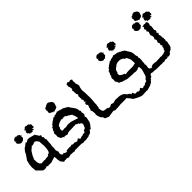

<svg xmlns="http://www.w3.org/2000/svg" viewBox="42 -1331 2139 2139"><g transform="rotate(-45 1111.0 -261.5)"><path d="M153.3 -157.2Q166 -159.2 167.5 -161.1L171.9 -160.6L197.3 -162.6Q203.1 -158.2 207.5 -157.7Q211.4 -162.1 216.1 -162.6Q220.7 -163.1 224.6 -163.1Q245.1 -165 265.6 -166.5V-171.9Q265.6 -181.6 293.5 -184.1L292.5 -189.5L302.2 -203.1L308.6 -239.3Q310.5 -253.9 310.5 -272.5L305.7 -347.7L285.6 -375.5L267.6 -383.8L248.5 -381.3L238.8 -371.6L235.4 -379.4L228 -370.1L212.9 -375.5Q208.5 -368.2 191.9 -355.5Q179.2 -348.1 168 -333Q131.3 -278.3 131.3 -261.2L123.5 -256.3Q123.5 -204.1 127.4 -193.4L136.2 -171.4L153.3 -160.6ZM415.5 9.8 387.2 -1.5 368.7 2.9Q364.7 2.9 364.7 -1L342.3 6.3L313.5 -29.8L306.6 -75.2L308.6 -75.7L304.2 -109.9L275.9 -101.6L227.5 -86.4L223.6 -89.8L204.1 -87.9Q200.2 -90.3 196.8 -90.3H195.8Q183.6 -88.4 183.1 -82.5L169.9 -97.7L160.2 -91.8Q152.3 -87.4 128.9 -87.4Q116.2 -87.4 104.5 -95.2Q77.6 -120.6 51.8 -147L49.8 -145.5Q43.9 -198.2 43.9 -205.6Q43.9 -236.3 59.1 -294.4Q99.1 -350.6 100.1 -354Q109.4 -378.4 119.1 -389.2L141.6 -415Q152.8 -418.5 162.1 -427.2Q173.8 -438.5 194.3 -450.7L196.3 -439.5Q227.5 -458.5 230.5 -458.5L257.3 -456.5Q266.1 -454.6 275.6 -452.1Q285.2 -449.7 295.7 -446.8Q306.2 -443.8 316.9 -440.4L319.8 -442.9Q346.7 -404.8 355.5 -389.6H361.8Q370.1 -389.6 370.1 -384.8Q370.1 -379.4 363.3 -363.8L365.7 -357.9L373.5 -353L374.5 -344.2L375.5 -343.3L375 -340.8L374 -341.3L372.1 -339.4L375 -311.5L380.9 -320.3Q374.5 -269.5 374.5 -232.4Q369.6 -226.6 369.6 -198.7V-193.4Q369.6 -183.1 374 -180.7L367.2 -172.4V-148.9L377.4 -120.1L371.1 -94.7L375.5 -76.2L392.6 -59.6L407.7 -70.3Q408.2 -54.7 450.7 -48.3L445.3 -1L440.4 3.4Q420.4 4.9 415.5 9.8ZM160 -476.8Q140.2 -479.5 125.5 -493.5Q110.8 -507.6 110.8 -526L127.9 -530.4Q112.6 -533.9 112.6 -542.7Q112.6 -552.4 124.9 -563.2Q137.2 -573.9 145.1 -573.9Q149.9 -573.9 153.9 -571.3L167 -576.6L159.1 -563Q167 -569.5 175.4 -569.5Q189.5 -569.5 205.3 -552.4L203.5 -542.3L216.7 -541.4L203.5 -528.2L206.2 -512.9Q206.2 -505.4 202.4 -501.6Q198.7 -497.9 194.1 -494.8Q189.5 -491.8 185.3 -488.5Q181.1 -485.2 180.2 -479L164.8 -485.6ZM334 -473.3Q329.2 -482.5 320.9 -482.5Q314.3 -482.5 307.2 -478.1L304.6 -489.6L292.7 -479L291.9 -497.9Q273.8 -500.5 273.8 -515.9Q273.8 -523.4 280 -538.3L292.7 -540.5Q276.5 -547.6 276.5 -552.8Q276.5 -554.2 280 -556.8Q300.2 -570.4 302.8 -574.6Q305.5 -578.8 312.1 -578.8Q319.5 -578.8 333.6 -572.2L343.3 -573.1Q358.7 -573.1 358.7 -563.4L359.5 -559.9Q377.5 -559.9 379.7 -532.6L371.8 -530.4Q379.3 -525.2 379.3 -519Q379.3 -510.7 365.7 -501L351.6 -513.3L358.2 -483.4Q347.2 -490.4 340.6 -490.4Q333.2 -490.4 333.2 -480.3Z M444.3 -6.8V-29.3Q447.3 -31.2 447.3 -48.3Q447.3 -49.8 443.4 -63L449.7 -57.1L451.7 -63.5L502.4 -66.9Q508.3 -64 514.2 -64Q519.5 -64 532.2 -71.8Q537.1 -63.5 549.3 -63L557.1 -62Q571.8 -62 582 -64Q586.9 -54.2 594.7 -54.2H609.9Q615.7 -54.2 632.3 -70.8L638.2 -67.4Q638.2 -56.2 649.4 -54.7L647 -48.8H659.7Q667.5 -48.8 672.9 -55.2H694.8Q694.8 -61 708 -62.3Q721.2 -63.5 735.4 -64.5L743.7 -85.4Q751.5 -89.8 760.5 -91.8Q769.5 -93.8 772.5 -99.6Q775.4 -105.5 790 -143.1Q780.8 -168.9 771 -168.9Q761.2 -168.9 753.4 -187H740.7Q732.9 -199.2 715.3 -199.2L707 -192.9L703.1 -197.8Q683.6 -194.8 638.2 -194.8Q606.4 -194.8 595.7 -188Q591.8 -188 589.8 -181.6Q582.5 -181.6 576.7 -184.1Q570.8 -186.5 556.2 -189.9L546.9 -191.9Q543.9 -191.9 539.1 -183.1Q527.8 -203.1 506.3 -203.6L487.3 -238.8L489.7 -274.9L487.3 -276.4V-297.4Q494.6 -306.2 497.1 -314L504.4 -308.6L498.5 -322.3L520.5 -356L509.3 -357.4L531.2 -363.3L544.4 -384.8Q559.1 -389.2 566.4 -401.4Q577.1 -403.3 583 -412.1Q594.7 -412.6 599.1 -423.3Q607.4 -425.8 612.8 -431.2L611.8 -420.4L637.7 -437L638.7 -432.1Q659.2 -439.5 666.7 -440.4Q674.3 -441.4 679.7 -448.2L685.1 -441.9L728 -435.1L714.8 -428.7H744.6L746.1 -423.3L753.4 -425.8Q763.2 -414.1 784.7 -408.2Q787.6 -407.2 789.6 -401.9L805.2 -396Q809.1 -384.3 821.8 -371.6L817.4 -365.7H823.7L844.7 -337.4Q864.7 -310.1 865.7 -276.9Q873.5 -266.6 873.5 -262.7L868.2 -238.8L874.5 -234.9V-217.8Q874.5 -202.1 868.2 -198.5Q861.8 -194.8 859.4 -181.6Q864.3 -181.6 867.7 -170.9L860.8 -166L867.7 -168.5L856 -110.4Q853.5 -98.1 847.4 -93.5Q841.3 -88.9 839.4 -78.6L825.7 -64Q812 -49.3 811 -40L804.2 -44.9L791.5 -43L785.6 -29.3Q779.8 -29.3 777.8 -21.5Q763.2 -8.8 749.5 -8.8Q740.7 -8.8 735.8 -2Q685.1 6.3 680.2 6.3Q674.3 6.3 668.9 3.4Q647.9 7.3 641.6 7.3Q636.7 7.3 632.6 3.9Q628.4 0.5 616.2 0.5H518.6L508.8 8.8Q508.8 1.5 450.7 1.5ZM797.4 -227.5 791.5 -258.8Q790 -268.1 779.8 -289.1Q775.9 -296.9 775.9 -301.8L745.6 -321.8Q728 -333 718.8 -334.5Q718.8 -343.3 708 -345.2V-352.1Q701.7 -350.1 701.7 -345.2L670.4 -352.5L681.6 -345.2H656.7L661.1 -352.1Q643.1 -347.7 625.5 -342.8Q610.8 -338.4 583.5 -319.8L577.1 -293.9L573.2 -292.5L576.7 -286.6L568.8 -288.1V-262.7Q568.8 -255.9 576.7 -251.5Q603.5 -254.9 610.4 -254.9Q611.3 -254.9 614.3 -254.4Q617.2 -253.9 619.9 -253.9Q622.6 -253.9 628.4 -251.5Q652.3 -258.8 670.4 -258.8Q677.7 -258.8 707.5 -255.9Q735.8 -248 797.4 -227.5ZM633.1 -482.8Q606.3 -487.2 606.3 -508.7L611.1 -529.8Q605 -537.3 605 -544.3L605.9 -549.6L619 -544.7L608.5 -555.7Q617.3 -570.2 637.1 -572.4L639.3 -569.8L638.8 -578.6L642.8 -575.9L644.5 -584.3L649.8 -579.5Q651.6 -579.5 652 -582.5L657.3 -583.9L661.2 -581.2L658.2 -586.9L675.7 -587.4L697.3 -579.5L693.8 -575.5Q725.8 -568.9 727.6 -528.9L725 -529.8L720.1 -510.9L721.4 -508.7L727.2 -511.3Q722.3 -504.7 720.1 -504.7Q717.9 -504.7 717 -510.9Q714.4 -506.1 714.4 -499.5L714.9 -492Q714.9 -479.7 644.5 -463.4L659 -470.9L636.6 -479.3L635.3 -470.5Z M1005.9 -14.6 999 -38.6 982.9 -53.7Q963.9 -89.4 963.9 -117.7L966.8 -132.8L964.4 -161.6Q964.8 -162.1 964.8 -163.1Q964.8 -169.9 954.1 -188L966.3 -210.4L963.9 -218.8Q973.1 -235.8 978.5 -253.9Q964.4 -265.1 964.4 -275.4Q964.4 -289.1 986.3 -301.3L969.7 -310.5Q981.4 -320.8 981.4 -328.6Q981.4 -336.4 969.7 -342.3L971.7 -352.5V-353.5Q971.7 -357.9 981.4 -363.8H970.2L972.7 -380.4Q972.7 -397 970.7 -402.3L982.4 -409.2Q979.5 -428.7 968.8 -437Q973.6 -443.4 973.6 -449.7Q973.6 -454.1 969.7 -457L971.2 -469.7Q971.2 -482.4 964.4 -491.7L976.1 -499.5L978.5 -516.1Q973.6 -534.7 972.2 -544.4L965.8 -543.9Q969.7 -550.3 969.7 -562.5Q969.7 -572.8 965.8 -579.1L986.3 -593.8H992.7L1014.6 -582.5L1021 -588.9H1035.2L1053.2 -580.1Q1047.9 -566.9 1047.9 -555.7Q1047.9 -546.9 1051.3 -539.1L1047.4 -527.3Q1061 -490.7 1061 -474.6L1054.2 -458.5L1050.3 -441.9Q1046.4 -427.2 1046.4 -416.5Q1046.4 -411.1 1047.4 -406.2Q1050.8 -393.1 1051.3 -349.1Q1052.7 -322.8 1052.7 -288.1L1052.2 -278.8Q1052.2 -255.9 1046.4 -210L1047.9 -194.3Q1045.4 -180.2 1043.5 -176.3Q1042.5 -173.8 1042.5 -167Q1042.5 -161.6 1043 -153.8Q1043 -150.9 1034.2 -141.1L1037.6 -127.4Q1037.6 -99.1 1055.7 -84.5L1112.8 -76.2L1107.9 -69.8L1135.3 -63.5L1165 -78.6L1194.8 -68.4L1231.4 -79.1L1298.3 -75.7Q1330.6 -70.3 1337.9 -58.1Q1337.9 -8.3 1330.1 -3.4L1289.6 -2.4Q1258.8 -2.9 1239.3 -2.9Q1226.1 -2.9 1199.7 1L1149.4 2.9L1131.8 -7.3L1051.3 4.4Z M1333 -6.8V-29.3Q1335.9 -31.2 1335.9 -48.3Q1335.9 -49.8 1332 -63L1338.4 -57.1L1340.3 -63.5L1376.5 -22.9Q1397 -20 1402.8 4.4Q1408.2 4.4 1420.9 -3.4Q1425.8 4.9 1438 30.3Q1460.4 30.3 1470.7 28.8Q1475.6 38.6 1483.4 38.6H1498.5Q1504.4 38.6 1521 22L1526.9 25.4Q1526.9 36.6 1538.1 38.1L1535.6 43.9H1548.3Q1556.2 43.9 1561.5 37.6H1583.5Q1583.5 31.7 1596.7 25.6Q1609.9 19.5 1624 18.6L1632.3 -2.4Q1640.1 -6.8 1649.2 -16.1Q1658.2 -25.4 1661.1 -36.1Q1664.1 -46.9 1672.9 -75.2L1682.6 -110.8Q1682.6 -154.3 1674.3 -154.3Q1654.8 -149.4 1647 -143.1L1620.1 -139.2L1591.8 -144Q1584.5 -143.1 1573.7 -143.1Q1555.7 -143.1 1527.3 -146Q1512.2 -147.9 1498.8 -147.9Q1485.4 -147.9 1468.8 -157.2Q1461.4 -157.2 1455.6 -159.7Q1438 -167 1430.2 -167Q1427.2 -167 1413.1 -178.2Q1397 -178.7 1392.6 -193.8Q1388.2 -209 1376 -224.1L1378.4 -260.3L1376 -261.7V-282.7Q1383.3 -291.5 1385.7 -299.3L1393.1 -293.9L1387.2 -307.6L1409.2 -356L1397.9 -357.4L1419.9 -363.3L1433.1 -384.8Q1447.8 -389.2 1455.1 -401.4Q1465.8 -403.3 1471.7 -412.1Q1483.4 -412.6 1487.8 -423.3Q1496.1 -425.8 1501.5 -431.2L1500.5 -420.4L1526.4 -437L1527.3 -432.1Q1547.9 -439.5 1555.4 -440.4Q1563 -441.4 1568.4 -448.2L1573.7 -441.9L1616.7 -435.1L1633.3 -428.7L1634.8 -423.3L1642.1 -425.8Q1651.9 -414.1 1673.3 -408.2Q1676.3 -407.2 1678.2 -401.9L1693.8 -396Q1697.8 -384.3 1710.4 -371.6L1706.1 -365.7H1712.4L1736.3 -324.7Q1743.7 -295.4 1744.6 -262.2Q1752 -252.4 1752 -248.5L1747.1 -224.1L1753.4 -220.2V-203.1Q1753.4 -186 1748 -157.2Q1750 -157.2 1750 -151.4Q1750 -144 1746.6 -127L1739.7 -122.1L1750.5 -119.1L1744.1 -71.3Q1744.1 -49.3 1777.8 -43.9L1777.3 0Q1731.9 0 1727.5 -7.8Q1704.6 -4.4 1699.7 23.4Q1689.9 26.4 1680.2 30.3L1674.3 43.9Q1668.5 43.9 1664.1 50.3Q1651.9 69.3 1637.7 72.3Q1629.4 74.2 1624.5 81.1Q1568.8 99.1 1564 99.1Q1558.1 99.1 1552.7 96.2Q1492.7 100.1 1486.3 100.1Q1456.5 100.1 1377.9 52.7Q1377.9 45.4 1353.5 17.1ZM1676.3 -212.9 1675.3 -244.1Q1673.8 -253.4 1673.3 -274.4Q1669.4 -282.2 1653.8 -316.9Q1636.2 -328.1 1627 -329.6Q1627 -338.4 1617.2 -342.8Q1591.8 -357.9 1580.6 -357.9L1559.1 -357.4Q1525.4 -357.4 1504.4 -333Q1489.7 -328.6 1472.2 -305.2L1465.8 -279.3L1461.9 -277.8L1465.3 -272L1457.5 -273.4V-248Q1457.5 -241.2 1464.8 -235.8Q1492.2 -215.8 1499 -215.8Q1500 -215.8 1502.9 -215.3Q1505.9 -214.8 1508.5 -214.8Q1511.2 -214.8 1517.1 -197.8Q1537.1 -204.1 1575.7 -204.1L1630.9 -203.6ZM1458.8 -481.7Q1439.1 -484.3 1424.3 -498.4Q1409.6 -512.5 1409.6 -530.9L1426.8 -535.3Q1411.4 -538.8 1411.4 -547.6Q1411.4 -557.3 1423.7 -568.1Q1436 -578.8 1443.9 -578.8Q1448.7 -578.8 1452.7 -576.2L1465.9 -581.5L1458 -567.8Q1465.9 -574.4 1474.2 -574.4Q1488.3 -574.4 1504.1 -557.3L1502.3 -547.2L1515.5 -546.3L1502.3 -533.1L1505 -517.7Q1505 -510.3 1501.2 -506.5Q1497.5 -502.8 1492.9 -499.7Q1488.3 -496.6 1484.1 -493.3Q1479.9 -490.1 1479.1 -483.9L1463.7 -490.5ZM1632.9 -478.2Q1628 -487.4 1619.7 -487.4Q1613.1 -487.4 1606.1 -483L1603.4 -494.4L1591.6 -483.9L1590.7 -502.8Q1572.7 -505.4 1572.7 -520.8Q1572.7 -528.3 1578.8 -543.2L1591.6 -545.4Q1575.3 -552.5 1575.3 -557.7Q1575.3 -559 1578.8 -561.7Q1599 -575.3 1601.7 -579.5Q1604.3 -583.7 1610.9 -583.7Q1618.4 -583.7 1632.4 -577.1L1642.1 -577.9Q1657.5 -577.9 1657.5 -568.3L1658.4 -564.8Q1676.4 -564.8 1678.6 -537.5L1670.7 -535.3Q1678.1 -530 1678.1 -523.9Q1678.1 -515.5 1664.5 -505.9L1650.4 -518.2L1657 -488.3Q1646.1 -495.3 1639.5 -495.3Q1632 -495.3 1632 -485.2Z M1776.9 -2.4 1774.9 -33.2Q1781.7 -41.5 1781.7 -54.2L1807.1 -63L1851.1 -60.5L1845.2 -55.2Q1854 -55.2 1855 -56.9Q1856 -58.6 1890.1 -58.6L1887.2 -62L1898.9 -58.1L1929.2 -63.5L1928.7 -58.1L1936.5 -59.6L1955.1 -56.6L1945.8 -63L1960.9 -61.5Q1977.1 -61.5 1986.8 -68.4L2008.8 -75.2L2007.3 -82.5L2012.2 -96.7Q2022.5 -101.6 2022.5 -114.3L2020.5 -126.5Q2031.7 -129.4 2031.7 -135.7Q2031.7 -142.1 2020 -152.8Q2027.8 -163.1 2027.8 -172.9Q2027.8 -178.7 2023.9 -184.1Q2020 -189.5 2020 -195.8Q2020 -203.1 2024.4 -208L2022.5 -209Q2029.3 -217.8 2029.3 -226.1Q2029.3 -235.4 2018.1 -246.1Q2026.4 -259.3 2030.8 -267.6L2027.3 -279.3Q2027.3 -285.2 2029.8 -290.5Q2028.8 -293 2026.4 -295.9Q2019.5 -304.7 2019.5 -311Q2019.5 -318.8 2026.4 -333Q2026.4 -333.5 2026.9 -334L2022.9 -335.4L2031.7 -347.2L2028.8 -362.3Q2024.9 -365.2 2018.1 -366.2L2026.4 -389.2L2015.1 -411.6Q2022.9 -412.6 2027.3 -418L2026.9 -422.9L2030.8 -424.3L2031.7 -431.2Q2027.8 -433.6 2019.5 -436L2024.9 -441.4L2043.5 -444.8L2046.9 -443.4L2044.4 -448.7L2052.7 -446.3L2061.5 -449.2Q2062 -443.8 2066.9 -441.9L2077.6 -449.7L2098.1 -440.4L2095.2 -428.2L2099.6 -423.8L2098.6 -407.2L2090.3 -396.5L2097.2 -377L2093.8 -346.7Q2092.3 -332 2089.8 -326.2L2091.3 -319.3Q2092.8 -317.9 2096.7 -316.9L2099.1 -298.8Q2086.9 -289.6 2086.9 -274.9L2098.6 -272.9L2099.6 -268.1Q2099.6 -260.7 2089.8 -253.9Q2089.8 -252.9 2090.3 -252.4V-244.6L2089.4 -243.2Q2096.7 -231.4 2096.7 -217.3L2094.2 -202.6L2101.6 -186Q2101.6 -179.7 2096.2 -176.8L2102.5 -159.2Q2096.2 -159.2 2096.2 -146Q2096.2 -136.7 2100.6 -120.1Q2094.7 -120.1 2094.7 -109.4Q2094.7 -98.6 2090.3 -76.7Q2085.9 -76.7 2085.9 -64.9L2077.6 -52.2L2065.4 -43.5L2067.4 -38.6L2043.5 -32.2L2045.4 -27.8Q2038.6 -27.8 2032.7 -22.9L2033.2 -14.6L2019 -7.8Q2019 -1 1990.7 -1L1988.3 -13.7L1986.3 -5.4Q1986.3 0 1959 2Q1950.2 -2 1944.8 -2Q1935.1 -2 1923.3 6.3L1905.3 3.4H1900.4V-1.5Q1892.1 1.5 1892.1 6.8L1871.1 3.4L1793 2.9ZM1976.4 -437.8Q1956.6 -440.4 1941.9 -454.5Q1927.2 -468.5 1927.2 -487L1944.3 -491.4Q1929 -494.9 1929 -503.7Q1929 -513.3 1941.3 -524.1Q1953.6 -534.9 1961.5 -534.9Q1966.3 -534.9 1970.3 -532.2L1983.5 -537.5L1975.5 -523.9Q1983.5 -530.5 1991.8 -530.5Q2005.9 -530.5 2021.7 -513.3L2019.9 -503.2L2033.1 -502.4L2019.9 -489.2L2022.6 -473.8Q2022.6 -466.3 2018.8 -462.6Q2015.1 -458.9 2010.5 -455.8Q2005.9 -452.7 2001.7 -449.4Q1997.5 -446.1 1996.6 -440L1981.3 -446.5ZM2150.4 -434.2Q2145.6 -443.5 2137.3 -443.5Q2130.7 -443.5 2123.6 -439.1L2121 -450.5L2109.1 -440L2108.3 -458.9Q2090.2 -461.5 2090.2 -476.9Q2090.2 -484.3 2096.4 -499.3L2109.1 -501.5Q2092.9 -508.5 2092.9 -513.8Q2092.9 -515.1 2096.4 -517.7Q2116.6 -531.4 2119.2 -535.5Q2121.9 -539.7 2128.5 -539.7Q2135.9 -539.7 2150 -533.1L2159.7 -534Q2175.1 -534 2175.1 -524.3L2175.9 -520.8Q2194 -520.8 2196.2 -493.6L2188.2 -491.4Q2195.7 -486.1 2195.7 -479.9Q2195.7 -471.6 2182.1 -461.9L2168 -474.2L2174.6 -444.3Q2163.6 -451.4 2157 -451.4Q2149.6 -451.4 2149.6 -441.3ZM2030.3 -533.8Q2007.3 -537.5 2007.3 -555.9L2011.5 -574Q2006.2 -580.4 2006.2 -586.4L2007 -590.9L2018.2 -586.8L2009.2 -596.2Q2016.7 -608.6 2033.7 -610.5L2035.5 -608.2L2035.2 -615.7L2038.5 -613.5L2040 -620.6L2044.6 -616.5Q2046.1 -616.5 2046.4 -619.1L2050.9 -620.2L2054.3 -618L2051.7 -622.9L2066.7 -623.2L2085.2 -616.5L2082.2 -613.1Q2109.6 -607.4 2111.1 -573.2L2108.8 -574L2104.7 -557.8L2105.8 -555.9L2110.7 -558.2Q2106.6 -552.6 2104.7 -552.6Q2102.8 -552.6 2102.1 -557.8Q2099.8 -553.7 2099.8 -548L2100.2 -541.7Q2100.2 -531.1 2040 -517.2L2052.5 -523.6L2033.3 -530.7L2032.1 -523.2Z"/></g></svg>

Font: Truetypewriter PolyglOTT
Style: Regular
Weight: 400
Designer: Sergey Beatoff a.k.a. Sam_T
Version: Version 3.76